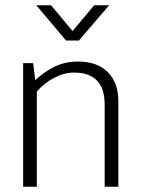

<svg xmlns="http://www.w3.org/2000/svg" viewBox="-20 -710 538 730"><path d="M120 0H68V-470H106L114 -405Q148 -437 187.5 -456.5Q227 -476 277 -476Q349 -476 389.5 -436Q430 -396 430 -324V0H378V-311Q378 -337 372.5 -359.5Q367 -382 353.5 -398.5Q340 -415 317.5 -424.5Q295 -434 262 -434Q224 -434 186.5 -414.5Q149 -395 120 -362ZM280 -556H231L118 -690H174L256 -592L338 -690H395Z"/></svg>

Font: Mukta Mahee ExtraLight
Style: Regular
Weight: 275
Designer: Shuchita Grover, Noopur Datye, Girish Dalvi, Yashodeep Gholap
Foundry: Ek Type
Version: Version 2.538;PS 1.000;hotconv 16.6.51;makeotf.lib2.5.65220;